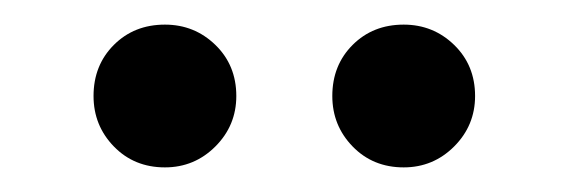

<svg xmlns="http://www.w3.org/2000/svg" viewBox="-20 -725 462 156"><path d="M308 -589Q283 -589 266.5 -606Q250 -623 250 -647Q250 -672 266.5 -688.5Q283 -705 308 -705Q332 -705 349 -688.5Q366 -672 366 -647Q366 -623 349 -606Q332 -589 308 -589ZM114 -589Q89 -589 72.5 -606Q56 -623 56 -647Q56 -672 72.5 -688.5Q89 -705 114 -705Q138 -705 155 -688.5Q172 -672 172 -647Q172 -623 155 -606Q138 -589 114 -589Z"/></svg>

Font: Gulzar
Style: Regular
Weight: 400
Designer: Borna Izadpanah, Alice Savoie, Simon Cozens, Fiona Ross
Version: Version 1.000;[7b34f74]; ttfautohint (v1.8.4)